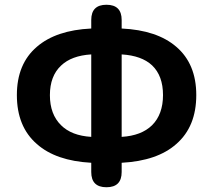

<svg xmlns="http://www.w3.org/2000/svg" viewBox="-20 -774 896 808"><path d="M428 14Q364 14 364 -50V-89Q215 -97 135 -168Q51 -241 51 -374Q51 -505 135 -577Q216 -647 364 -654V-690Q364 -754 428 -754Q492 -754 492 -690V-654Q641 -647 722 -577Q806 -505 806 -374Q806 -241 722 -168Q642 -97 492 -89V-50Q492 14 428 14ZM364 -198V-371V-458V-545Q281 -540 237 -498Q190 -454 190 -373.5Q190 -293 237 -247Q281 -203 364 -198ZM492 -198Q575 -203 620 -247Q666 -293 666 -374Q666 -455 620 -499Q576 -540 492 -545V-458V-371Z"/></svg>

Font: GenSenRounded2 TW B
Style: Regular
Weight: 700
Version: Version 2.000;PS 2;hotconv 16.6.51;makeotf.lib2.5.65220 DEVE